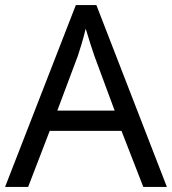

<svg xmlns="http://www.w3.org/2000/svg" viewBox="-20 -737 679 757"><path d="M545 0H638L360 -717H279L0 0H91L176 -221H459ZM352 -517 432 -301H206L287 -517C295 -540 308 -583 318 -624C325 -599 346 -533 352 -517Z"/></svg>

Font: Noto Sans Syriac Western
Style: Regular
Weight: 400
Designer: Patrick Giasson and the Monotype Design Team
Foundry: Monotype Imaging Inc.
Version: Version 3.000